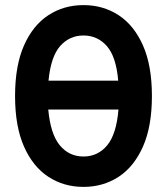

<svg xmlns="http://www.w3.org/2000/svg" viewBox="-20 -721 653 752"><path d="M39 -345Q39 -464 74 -543Q109 -622 169.5 -661.5Q230 -701 307 -701Q384 -701 444.5 -661.5Q505 -622 540 -543Q575 -464 575 -345Q575 -226 540 -147Q505 -68 444.5 -28.5Q384 11 307 11Q230 11 169.5 -28.5Q109 -68 74 -147Q39 -226 39 -345ZM170 -405H443Q435 -499 398.5 -540.5Q362 -582 307 -582Q252 -582 215.5 -540.5Q179 -499 170 -405ZM169 -292Q178 -195 214.5 -151.5Q251 -108 307 -108Q363 -108 399.5 -151.5Q436 -195 444 -292Z"/></svg>

Font: Radio Canada Condensed SemiBold
Style: Regular
Weight: 600
Width: 3
Designer: Charles Daoud, Etienne Aubert Bonn, Alexandre Saumier Demers, Jacques Le Bailly
Foundry: Radio-Canada
Version: Version 2.104; ttfautohint (v1.8.4.7-5d5b);gftools[0.9.28.de